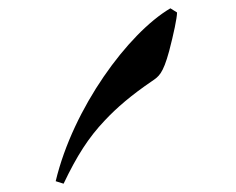

<svg xmlns="http://www.w3.org/2000/svg" viewBox="-20 -437 569 462"><path d="M133 5C165 -62 193 -106 232 -147C261 -178 296 -208 346 -242C362 -253 372 -259 387 -314C398 -356 406 -394 406 -407L390 -417C288 -357 156 -177 114 -1Z"/></svg>

Font: Noto Nastaliq Urdu
Style: Regular
Weight: 400
Designer: Monotype Design Team (Patrick Giasson: type design, Kamal Mansour: OpenType code, Glenda Bellarosa). Updated by Simon Co
Foundry: Monotype Imaging Inc., Simon Cozens
Version: Version 3.009